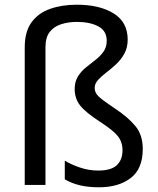

<svg xmlns="http://www.w3.org/2000/svg" viewBox="-20 -785 671 815"><path d="M522 -617Q522 -583 508 -557.5Q494 -532 473 -512.5Q452 -493 431 -477Q410 -461 396 -445.5Q382 -430 382 -412Q382 -399 388.5 -388Q395 -377 414 -362.5Q433 -348 470 -323Q524 -287 555 -249.5Q586 -212 586 -153Q586 -68 534.5 -29Q483 10 400 10Q353 10 317 1Q281 -8 255 -24V-103Q281 -87 319 -74Q357 -61 397 -61Q452 -61 476 -84Q500 -107 500 -147Q500 -183 479.5 -208Q459 -233 406 -267Q343 -308 320 -337.5Q297 -367 297 -407Q297 -438 310.5 -460Q324 -482 344.5 -498.5Q365 -515 385.5 -531Q406 -547 419.5 -566Q433 -585 433 -612Q433 -654 397.5 -673Q362 -692 306 -692Q271 -692 240.5 -682.5Q210 -673 191.5 -650Q173 -627 173 -584V0H85V-584Q85 -651 114 -690.5Q143 -730 193 -747.5Q243 -765 306 -765Q403 -765 462.5 -728Q522 -691 522 -617Z"/></svg>

Font: Noto Sans Inscriptional Pahlavi
Style: Regular
Weight: 400
Designer: Monotype Design Team
Foundry: Monotype Imaging Inc.
Version: Version 2.003; ttfautohint (v1.8.4.7-5d5b)